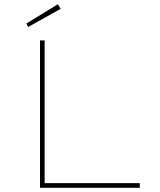

<svg xmlns="http://www.w3.org/2000/svg" viewBox="-20 -892 759 912"><path d="M170 0V-700H192V-22H644V0ZM114 -764 105 -780 255 -872 268 -850Z"/></svg>

Font: Lexend Peta Thin
Style: Regular
Weight: 250
Version: Version 1.007